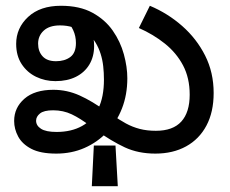

<svg xmlns="http://www.w3.org/2000/svg" viewBox="-20 -520 795 665"><path d="M518 12Q459 12 412.5 -9.5Q366 -31 310 -71L292 -84Q258 -110 228.5 -124Q199 -138 164 -138Q132 -138 118.5 -127Q105 -116 105 -102Q105 -85 122 -74Q139 -63 176 -63Q227 -63 264 -83.5Q301 -104 320.5 -144Q340 -184 340 -244Q340 -268 337.5 -290.5Q335 -313 328.5 -333.5Q322 -354 311.5 -371.5Q301 -389 285 -404Q282 -407 276.5 -406.5Q271 -406 268 -408Q252 -419 232 -425.5Q212 -432 188 -432Q151 -432 131.5 -414Q112 -396 112 -369Q112 -342 127.5 -325Q143 -308 174 -308Q204 -308 223.5 -322.5Q243 -337 243 -371Q243 -395 233.5 -415.5Q224 -436 209 -449L273 -460Q287 -439 296.5 -414Q306 -389 306 -361Q306 -324 289.5 -296.5Q273 -269 243 -254Q213 -239 172 -239Q136 -239 105 -254Q74 -269 55 -298Q36 -327 36 -368Q36 -423 77.5 -461.5Q119 -500 191 -500Q256 -500 300 -476Q344 -452 370.5 -414Q397 -376 409 -332Q421 -288 421 -249Q421 -192 402.5 -144.5Q384 -97 350.5 -62Q317 -27 272.5 -7.5Q228 12 175 12Q120 12 88.5 -4.5Q57 -21 43 -47Q29 -73 29 -101Q29 -147 64.5 -178Q100 -209 165 -209Q212 -209 255.5 -189.5Q299 -170 350 -133L368 -123Q393 -105 416 -92.5Q439 -80 464 -73.5Q489 -67 520 -67Q579 -67 608 -99Q637 -131 637 -192Q637 -250 614 -293.5Q591 -337 551 -369Q511 -401 461 -423L499 -500Q561 -474 611 -430Q661 -386 690.5 -327.5Q720 -269 720 -198Q720 -132 695 -85Q670 -38 624.5 -13Q579 12 518 12ZM298 125 305 -16H380L388 125Z"/></svg>

Font: telugu25
Style: Book
Weight: 400
Designer: Jelle Bosma - Monotype Design Team
Foundry: Monotype Imaging Inc.
Version: Version 2.003